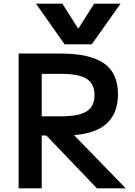

<svg xmlns="http://www.w3.org/2000/svg" viewBox="-20 -1020 733 1040"><path d="M81 -730H306Q467 -730 543 -677Q619 -624 619 -510Q619 -306 381 -288L661 0H505L231 -286H206V0H81ZM312 -390Q407 -390 449.5 -417Q492 -444 492 -505Q492 -566 449.5 -593Q407 -620 312 -620H206V-390ZM318 -1000 403 -866H405L490 -1000H633L477 -780H330L175 -1000Z"/></svg>

Font: Enso SemiBold
Style: Regular
Weight: 600
Designer: Coji Morishita
Foundry: UNDERFOREST DESIGN
Version: Version 1.000